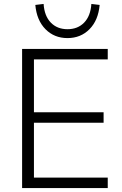

<svg xmlns="http://www.w3.org/2000/svg" viewBox="-20 -953 616 973"><path d="M92 0V-705H526V-652H152V-384H505V-331H152V-53H526V0ZM322 -760Q255 -760 210.5 -805Q166 -850 159 -928L201 -933Q205 -872 237.5 -838.5Q270 -805 322 -805Q374 -805 406.5 -838.5Q439 -872 443 -933L485 -928Q478 -850 433.5 -805Q389 -760 322 -760Z"/></svg>

Font: Nunito Sans Light
Style: Regular
Weight: 300
Designer: Vernon Adams
Foundry: Vernon Adams
Version: Version 3.101; ttfautohint (v1.8.4.7-5d5b);gftools[0.9.27]